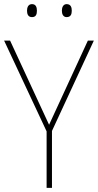

<svg xmlns="http://www.w3.org/2000/svg" viewBox="-20 -911 475 931"><path d="M111 -859C111 -842 117 -828 135 -828C154 -828 159 -841 159 -859C159 -876 154 -891 135 -891C117 -891 111 -875 111 -859ZM280 -859C280 -842 287 -828 303 -828C323 -828 328 -842 328 -859C328 -876 323 -891 303 -891C287 -891 280 -876 280 -859ZM218 -306 29 -714H0L206 -274V0H232V-276L435 -714H406Z"/></svg>

Font: Noto Sans Ethiopic SemiCondensed Thin
Style: Regular
Weight: 100
Width: 4
Designer: Monotype Design Team
Foundry: Monotype Imaging Inc.
Version: Version 2.102